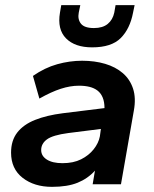

<svg xmlns="http://www.w3.org/2000/svg" viewBox="-20 -716 600 746"><path d="M182 10Q113 10 68 -25Q23 -60 23 -123Q23 -170 47 -201Q71 -232 116 -250Q161 -268 224 -276L386 -296Q386 -320 379 -337Q372 -354 359 -364Q346 -374 328 -378.5Q310 -383 287 -383Q253 -383 216 -371Q179 -359 133 -333L108 -421Q154 -453 202.5 -466.5Q251 -480 299 -480Q348 -480 388.5 -468Q429 -456 457 -432Q485 -408 497 -371.5Q509 -335 500 -286L450 0H340L349 -53Q321 -22 281.5 -6Q242 10 182 10ZM223 -82Q265 -82 295 -97Q325 -112 344 -136Q363 -160 368 -186L372 -215L245 -199Q185 -191 162.5 -174.5Q140 -158 140 -133Q140 -110 162 -96Q184 -82 223 -82ZM338 -532Q271 -532 236.5 -567Q202 -602 213 -667L218 -696H292L286 -667Q281 -641 294.5 -624Q308 -607 345 -607Q379 -607 398.5 -623Q418 -639 424 -667L429 -696H503L497 -667Q485 -604 449 -568Q413 -532 338 -532Z"/></svg>

Font: Gantari SemiBold
Style: Italic
Weight: 600
Italic angle: -10°
Designer: Anugrah Pasau
Foundry: Lafontype
Version: Version 1.000